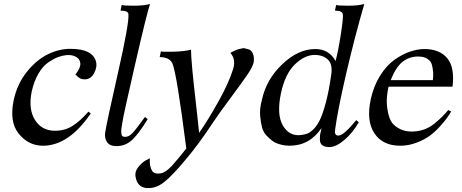

<svg xmlns="http://www.w3.org/2000/svg" viewBox="-20 -730 2347 975"><path d="M467 -419Q475 -391 458.5 -359.5Q442 -328 412 -327Q404 -327 396.5 -328.5Q389 -330 383.5 -334Q378 -338 374.5 -340.5Q371 -343 367 -348L363 -352Q389 -384 388 -407Q387 -429 366.5 -441Q346 -453 316 -450Q297 -448 276 -440.5Q255 -433 227 -414.5Q199 -396 176 -357.5Q153 -319 141 -265Q123 -176 157.5 -121Q192 -66 259 -66Q310 -66 349 -91Q388 -116 429 -163L441 -154Q329 10 198 10Q125 10 75.5 -50.5Q26 -111 50 -224Q68 -305 117 -366Q166 -427 224.5 -455Q283 -483 341 -482Q449 -481 467 -419Z M742 -710Q726 -664 666 -403Q606 -142 602 -111Q598 -89 596.5 -77Q595 -65 596 -54Q597 -43 601.5 -39Q606 -35 616 -35Q635 -35 654 -55.5Q673 -76 716 -136L730 -125Q686 -53 652 -20.5Q618 12 571 12Q537 12 523.5 -8.5Q510 -29 514 -56Q520 -100 578.5 -357.5Q637 -615 632 -658Q631 -676 592 -676L598 -705Q605 -701 658.5 -701Q712 -701 742 -710Z M1269 -419Q1267 -396 1237.5 -352.5Q1208 -309 1151.5 -233.5Q1095 -158 1061 -107Q986 7 919 85Q854 163 812.5 195.5Q771 228 726 225Q677 222 668 166Q664 141 682.5 118Q701 95 721 84L741 74Q738 113 752 137Q764 156 798 150Q821 146 853 112Q865 98 883 77Q901 56 913 40.5Q925 25 926 24Q878 -353 856 -407Q841 -440 791 -440L797 -469Q802 -466 861 -467.5Q920 -469 950 -478Q950 -447 956.5 -377.5Q963 -308 975 -204Q987 -100 991 -55Q1037 -121 1089.5 -215Q1142 -309 1164 -380Q1169 -395 1169 -409.5Q1169 -424 1166 -433Q1163 -442 1159 -449Q1155 -456 1152 -459L1150 -462L1154 -464Q1157 -466 1163 -468.5Q1169 -471 1176 -474.5Q1183 -478 1192 -480.5Q1201 -483 1210 -484Q1213 -487 1223.5 -484.5Q1234 -482 1245 -478.5Q1256 -475 1263.5 -459Q1271 -443 1269 -419Z M1830 -710Q1780 -538 1736.5 -350Q1693 -162 1681 -66Q1679 -55 1684.5 -47.5Q1690 -40 1702 -42Q1729 -46 1789 -120L1802 -109Q1770 -54 1728.5 -19Q1687 16 1654 17Q1630 17 1617.5 8Q1605 -1 1604.5 -19Q1604 -37 1606 -49Q1608 -61 1613 -80Q1552 10 1450 10Q1439 10 1427 8.5Q1415 7 1396.5 1.5Q1378 -4 1363.5 -14.5Q1349 -25 1333 -42Q1317 -59 1310.5 -83.5Q1304 -108 1301 -143Q1298 -178 1310 -223Q1332 -326 1413 -403.5Q1494 -481 1581 -481Q1651 -481 1684 -420Q1698 -472 1711 -557Q1724 -642 1721 -658Q1718 -676 1681 -676L1687 -705Q1694 -701 1747.5 -701Q1801 -701 1830 -710ZM1662 -351Q1670 -404 1645 -427.5Q1620 -451 1578 -451Q1527 -451 1477.5 -403Q1428 -355 1407 -258Q1384 -149 1416 -93.5Q1448 -38 1506 -44Q1526 -46 1540.5 -51.5Q1555 -57 1573.5 -75.5Q1592 -94 1606.5 -125.5Q1621 -157 1636 -214.5Q1651 -272 1662 -351Z M2278 -290H1953Q1941 -234 1945 -194.5Q1949 -155 1959 -129Q1969 -103 1989 -88.5Q2009 -74 2028.5 -68Q2048 -62 2071 -62Q2104 -62 2133.5 -72.5Q2163 -83 2187.5 -103.5Q2212 -124 2225 -137Q2238 -150 2256 -171L2271 -164Q2263 -150 2251.5 -133.5Q2240 -117 2215.5 -89.5Q2191 -62 2163.5 -41.5Q2136 -21 2095.5 -5.5Q2055 10 2012 10Q1923 10 1881 -53.5Q1839 -117 1863 -227Q1878 -295 1911 -347Q1944 -399 1984 -427Q2024 -455 2062.5 -468Q2101 -481 2135 -481Q2212 -481 2251 -434.5Q2290 -388 2278 -290ZM2178 -323Q2181 -342 2179.5 -363Q2178 -384 2173 -402Q2168 -420 2150 -431.5Q2132 -443 2103 -443Q2058 -443 2024 -416Q1990 -389 1964 -323Z"/></svg>

Font: GFS Artemisia
Style: Italic
Weight: 400
Italic angle: -12°
Designer: Takis Katsoulidis and George D. Matthiopoulos
Foundry: George Matthiopoulos and Takis Katsoulidis
Version: Version 1.0